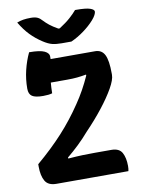

<svg xmlns="http://www.w3.org/2000/svg" viewBox="-101 -1017 802 1085"><g transform="rotate(-10 300.0 -474.5)"><path d="M198 -508Q179 -502 146 -502Q101 -502 82.5 -514.5Q64 -527 64 -558Q64 -612 76.5 -663.5Q89 -715 110 -759Q172 -759 198 -746.5Q224 -734 223 -713Q223 -707 223 -700H478Q516 -700 532.5 -667.5Q549 -635 549 -560V-552Q549 -524 522 -476.5Q495 -429 451 -373Q407 -317 353 -261Q322 -225 289.5 -194Q257 -163 223 -135L224 -129Q274 -133 309.5 -134Q345 -135 376 -135H472Q517 -135 533 -105.5Q549 -76 549 -29Q549 -12 546 0H133Q86 0 68.5 -30.5Q51 -61 51 -113V-127Q137 -200 202 -271Q267 -342 322 -424Q346 -459 366.5 -496Q387 -533 405 -573V-579Q378 -574 352.5 -571.5Q327 -569 294 -569H201Q200 -556 199 -540.5Q198 -525 198 -508ZM356 -777H300Q269 -777 246.5 -782.5Q224 -788 195 -807Q158 -831 128.5 -861.5Q99 -892 73 -936Q91 -943 109.5 -946Q128 -949 153 -949Q177 -949 191 -942.5Q205 -936 215 -924Q231 -907 248.5 -893Q266 -879 296 -862H304Q343 -887 367.5 -909Q392 -931 407 -949H413Q469 -949 492.5 -941Q516 -933 516 -921Q516 -914 510 -902Q504 -890 490 -874Q465 -846 429.5 -820Q394 -794 356 -777Z"/></g></svg>

Font: Recursive Mn Csl St
Style: Bold
Weight: 700
Monospace: yes
Version: Version 1.079;hotconv 1.0.112;makeotfexe 2.5.65598; ttfautoh